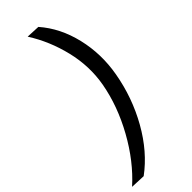

<svg xmlns="http://www.w3.org/2000/svg" viewBox="-409 -870 1156 1156"><g transform="rotate(-45 169.5 -292.0)"><path d="M217.8 -832Q305.2 -732.4 338.9 -590.1Q372.6 -447.8 346.2 -299.8Q316.4 -130.4 233.4 16.6Q150.4 163.6 30.8 252L-64 248Q50.8 145 134.5 -6.3Q218.3 -157.7 246.1 -312Q270 -446.3 236.8 -584Q203.6 -721.7 130.9 -835.9Z"/></g></svg>

Font: Stilu
Style: Italic
Weight: 400
Italic angle: -10°
Designer: Genilson Lima Santos
Foundry: Genilson Lima Santos
Version: Version 1.200;PS 001.200;hotconv 1.0.88;makeotf.lib2.5.64775